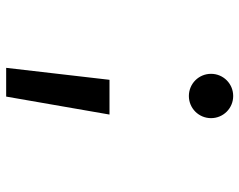

<svg xmlns="http://www.w3.org/2000/svg" viewBox="-97 -470 780 626"><g transform="rotate(90 293.0 -157.0)"><path d="M201.2 212.9H294.9L353.5 -124H240.2ZM293 -382.8C333 -382.8 365.2 -415 365.2 -455.1C365.2 -495.1 333 -527.3 293 -527.3C252.9 -527.3 220.7 -495.1 220.7 -455.1C220.7 -415 252.9 -382.8 293 -382.8Z"/></g></svg>

Font: CaskaydiaCove Nerd Font
Style: Regular
Weight: 400
Designer: Aaron Bell
Foundry: Saja Typeworks
Version: Version 2111.1;Nerd Fonts 2.3.3